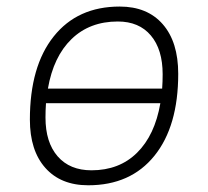

<svg xmlns="http://www.w3.org/2000/svg" viewBox="-20 -547 626 577"><path d="M245.1 9.8Q162.6 9.8 116.2 -42.5Q69.8 -94.7 69.8 -187.5Q69.8 -347.7 141.4 -437.5Q212.9 -527.3 339.8 -527.3Q422.9 -527.3 469.2 -474.1Q515.6 -420.9 515.6 -325.2Q515.6 -167.5 444.1 -78.9Q372.6 9.8 245.1 9.8ZM254.9 -35.2Q338.4 -35.2 391.8 -87.9Q445.3 -140.6 461.9 -236.8H118.2Q116.7 -215.8 116.7 -193.8Q116.7 -119.1 153.3 -77.1Q189.9 -35.2 254.9 -35.2ZM124 -280.8H467.3Q468.8 -301.8 468.8 -323.7Q468.8 -398.4 433.3 -440.4Q397.9 -482.4 334 -482.4Q249.5 -482.4 195.1 -429.7Q140.6 -377 124 -280.8Z"/></svg>

Font: Cascadia Code ExtraLight
Style: Italic
Weight: 200
Italic angle: -10°
Monospace: yes
Designer: Aaron Bell
Foundry: Saja Typeworks
Version: Version 2404.023; ttfautohint (v1.8.4)